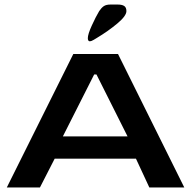

<svg xmlns="http://www.w3.org/2000/svg" viewBox="-20 -826 842 846"><path d="M303 -588H500L792 0H638L579 -127H221L156 0H10ZM542 -225 405 -498H395L257 -225ZM417 -777Q427 -792 437.5 -799Q448 -806 467 -806H498Q518 -806 527.5 -799.5Q537 -793 537 -777Q537 -756 497 -722.5Q457 -689 407 -659Q404 -657 393 -650.5Q382 -644 376 -644Q367 -644 367 -658Q367 -675 384.5 -713.5Q402 -752 417 -777Z"/></svg>

Font: Gold
Style: Regular
Weight: 400
Designer: jaiki
Version: Version 1.000